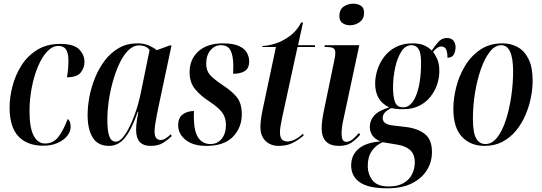

<svg xmlns="http://www.w3.org/2000/svg" viewBox="-20 -781 2939 1041"><path d="M214 9Q128 9 80 -41.5Q32 -92 32 -199Q32 -253 47.5 -313Q63 -373 95.5 -425Q128 -477 180.5 -510Q233 -543 307 -543Q380 -543 409 -513.5Q438 -484 438 -445Q438 -413 417.5 -387.5Q397 -362 343 -362Q347 -383 349 -406.5Q351 -430 351 -456Q350 -499 336 -515.5Q322 -532 297 -532Q264 -532 235.5 -501.5Q207 -471 185.5 -419.5Q164 -368 152 -305Q140 -242 140 -178Q140 -88 162.5 -45.5Q185 -3 224 -3Q268 -3 295.5 -37.5Q323 -72 347 -136Q353 -132 358 -122Q363 -112 363 -93Q363 -68 344.5 -44.5Q326 -21 292.5 -6Q259 9 214 9Z M572 10Q510 10 482.5 -35.5Q455 -81 455 -157Q455 -204 465 -257Q475 -310 496 -361Q517 -412 549 -454Q581 -496 625 -521Q669 -546 725 -546Q760 -546 786.5 -534.5Q813 -523 830 -509L901 -535H910L837 -191Q834 -176 829.5 -153Q825 -130 821.5 -107Q818 -84 818 -68Q818 -22 851 -22Q865 -22 878 -30.5Q891 -39 906 -53L911 -43Q893 -25 866 -7.5Q839 10 797 10Q718 10 718 -76Q718 -100 721.5 -123.5Q725 -147 730 -175H727Q693 -77 657 -33.5Q621 10 572 10ZM608 -13Q632 -13 658 -51.5Q684 -90 707.5 -152Q731 -214 745 -285L791 -510Q780 -524 765.5 -529.5Q751 -535 735 -535Q703 -535 676 -508.5Q649 -482 628 -437.5Q607 -393 592 -339.5Q577 -286 569.5 -232.5Q562 -179 562 -134Q562 -69 573 -41Q584 -13 608 -13Z M1100 10Q1027 10 986.5 -22.5Q946 -55 946 -102Q946 -142 970.5 -160.5Q995 -179 1032 -179Q1031 -170 1031 -161Q1031 -152 1031 -143Q1032 -67 1055.5 -33.5Q1079 0 1121 0Q1159 0 1182 -28.5Q1205 -57 1205 -104Q1205 -143 1185 -170.5Q1165 -198 1115 -231Q1067 -262 1037.5 -298Q1008 -334 1008 -389Q1008 -460 1056 -503Q1104 -546 1189 -546Q1243 -546 1274.5 -532Q1306 -518 1318.5 -495.5Q1331 -473 1331 -448Q1331 -411 1307.5 -396Q1284 -381 1244 -381Q1244 -394 1244.5 -405.5Q1245 -417 1245 -428Q1244 -481 1229.5 -508.5Q1215 -536 1178 -536Q1145 -536 1121.5 -509Q1098 -482 1098 -435Q1098 -398 1118.5 -375Q1139 -352 1185 -321Q1238 -287 1264.5 -253.5Q1291 -220 1291 -162Q1291 -89 1243 -39.5Q1195 10 1100 10Z M1491 10Q1447 10 1419.5 -17Q1392 -44 1392 -92Q1392 -112 1395 -135Q1398 -158 1405 -191L1476 -526H1402L1403 -532Q1432 -532 1472 -544.5Q1512 -557 1550.5 -585Q1589 -613 1613 -659H1623L1596 -536H1689L1687 -526H1593L1511 -149Q1504 -116 1501 -97.5Q1498 -79 1498 -63Q1498 -39 1507.5 -26.5Q1517 -14 1539 -14Q1558 -14 1580.5 -25.5Q1603 -37 1622 -56L1627 -47Q1600 -23 1567.5 -6.5Q1535 10 1491 10Z M1877 -644Q1854 -644 1837 -656Q1820 -668 1820 -694Q1820 -729 1843 -745Q1866 -761 1895 -761Q1919 -761 1936.5 -750Q1954 -739 1954 -712Q1954 -679 1930.5 -661.5Q1907 -644 1877 -644ZM1818 10Q1724 10 1724 -86Q1724 -104 1727.5 -131.5Q1731 -159 1740 -200L1791 -446Q1794 -460 1796 -472Q1798 -484 1798 -496Q1798 -512 1788.5 -519Q1779 -526 1750 -526H1739L1741 -536H1928L1844 -143Q1837 -113 1834.5 -92.5Q1832 -72 1832 -57Q1832 -37 1837.5 -24.5Q1843 -12 1859 -12Q1875 -12 1892.5 -26.5Q1910 -41 1926 -60L1933 -51Q1911 -25 1885.5 -7.5Q1860 10 1818 10Z M2079 240Q1978 240 1931 207.5Q1884 175 1884 116Q1884 59 1925 25Q1966 -9 2043 -14Q2012 -27 1998.5 -47.5Q1985 -68 1985 -94Q1985 -126 2007.5 -153Q2030 -180 2090 -199Q2050 -218 2032 -251Q2014 -284 2014 -327Q2014 -365 2026.5 -403.5Q2039 -442 2064 -474.5Q2089 -507 2127.5 -526.5Q2166 -546 2217 -546Q2249 -546 2273.5 -537.5Q2298 -529 2321 -507Q2336 -530 2355.5 -552.5Q2375 -575 2403 -575Q2427 -575 2438.5 -560.5Q2450 -546 2450 -526Q2450 -505 2441 -486.5Q2432 -468 2406 -468Q2406 -502 2397.5 -515.5Q2389 -529 2372 -529Q2352 -529 2328 -500Q2337 -488 2349.5 -463.5Q2362 -439 2362 -393Q2362 -360 2350.5 -324.5Q2339 -289 2315 -258Q2291 -227 2254 -208Q2217 -189 2166 -189Q2141 -189 2124.5 -191Q2108 -193 2101 -195Q2076 -182 2065.5 -169.5Q2055 -157 2055 -141Q2055 -122 2070.5 -112.5Q2086 -103 2116 -100L2184 -92Q2246 -84 2284 -54Q2322 -24 2322 43Q2322 98 2294 142.5Q2266 187 2212.5 213.5Q2159 240 2079 240ZM2166 -199Q2211 -199 2237 -266Q2263 -333 2263 -442Q2263 -492 2250 -514Q2237 -536 2211 -536Q2178 -536 2156 -501.5Q2134 -467 2122.5 -414.5Q2111 -362 2111 -306Q2111 -255 2122 -227Q2133 -199 2166 -199ZM2088 230Q2136 230 2167.5 212Q2199 194 2214 164Q2229 134 2229 100Q2229 55 2203.5 32.5Q2178 10 2133 3L2055 -10Q2017 6 1995.5 38Q1974 70 1974 118Q1974 164 2000 197Q2026 230 2088 230Z M2607 10Q2531 10 2484.5 -39.5Q2438 -89 2438 -191Q2438 -247 2453.5 -308.5Q2469 -370 2501.5 -424Q2534 -478 2584.5 -512Q2635 -546 2705 -546Q2750 -546 2787 -525.5Q2824 -505 2846 -460.5Q2868 -416 2868 -344Q2868 -301 2858.5 -252.5Q2849 -204 2829 -157.5Q2809 -111 2778 -73Q2747 -35 2704.5 -12.5Q2662 10 2607 10ZM2612 0Q2648 0 2676 -36Q2704 -72 2723 -131Q2742 -190 2752 -259Q2762 -328 2762 -393Q2762 -536 2698 -536Q2664 -536 2636 -500.5Q2608 -465 2587.5 -406.5Q2567 -348 2555.5 -278Q2544 -208 2544 -138Q2544 -62 2561.5 -31Q2579 0 2612 0Z"/></svg>

Font: Noto Serif Display ExtraCondensed SemiBold
Style: Italic
Weight: 600
Width: 2
Italic angle: -12°
Designer: Monotype Design Team
Foundry: Monotype Imaging Inc.
Version: Version 2.009